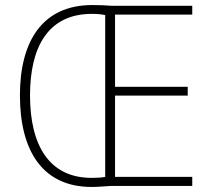

<svg xmlns="http://www.w3.org/2000/svg" viewBox="-20 -737 838 761"><path d="M346 -717C149 -717 59 -575 59 -359C59 -135 152 4 343 4C373 4 396 1 418 0H742V-36H436V-358H724V-393H436V-679H742V-714H423C395 -716 377 -717 346 -717ZM344 -682C367 -682 385 -680 397 -677V-36C383 -33 366 -32 343 -32C175 -32 99 -161 99 -359C99 -548 169 -682 344 -682Z"/></svg>

Font: Noto Sans Gurmukhi UI SemiCondensed ExtraLight
Style: Regular
Weight: 200
Width: 4
Designer: Jelle Bosma - Monotype Design Team
Foundry: Monotype Imaging Inc.
Version: Version 2.004